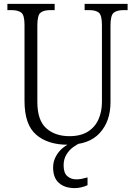

<svg xmlns="http://www.w3.org/2000/svg" viewBox="-20 -734 685 987"><path d="M328 10Q226 10 166 -41.5Q106 -93 106 -215V-606Q106 -656 89.5 -669Q73 -682 39 -682H18V-714H261V-682H239Q204 -682 188 -668.5Q172 -655 172 -603V-210Q172 -116 217.5 -75Q263 -34 337 -34Q395 -34 432 -57.5Q469 -81 486.5 -121Q504 -161 504 -209V-605Q504 -656 488 -669Q472 -682 438 -682H415V-714H636V-682H615Q581 -682 564.5 -668.5Q548 -655 548 -603V-208Q548 -111 493 -50.5Q438 10 328 10ZM365 233Q313 233 283 206.5Q253 180 253 127Q253 96 267.5 69.5Q282 43 304.5 25Q327 7 351 0H396Q377 7 356.5 22Q336 37 321.5 60.5Q307 84 307 116Q307 155 326 171.5Q345 188 372 188Q386 188 399 185.5Q412 183 430 178V218Q415 225 397.5 229Q380 233 365 233Z"/></svg>

Font: Noto Serif Armenian SemiCondensed Light
Style: Regular
Weight: 300
Width: 4
Designer: Monotype Design Team
Foundry: Monotype Imaging Inc.
Version: Version 2.008; ttfautohint (v1.8.4.7-5d5b)